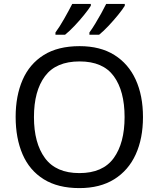

<svg xmlns="http://www.w3.org/2000/svg" viewBox="-20 -964 821 994"><path d="M720.2 -357.9Q720.2 -247.1 682.6 -164.6Q645 -82 571.5 -36.1Q498 9.8 391.1 9.8Q279.8 9.8 206.3 -36.1Q132.8 -82 96.9 -165Q61 -248 61 -358.9Q61 -467.8 96.9 -550.3Q132.8 -632.8 206.3 -679Q279.8 -725.1 392.1 -725.1Q499 -725.1 572 -679.4Q645 -633.8 682.6 -551.5Q720.2 -469.2 720.2 -357.9ZM155.8 -357.9Q155.8 -223.1 212.9 -145.5Q270 -67.9 391.1 -67.9Q512.2 -67.9 568.6 -145.5Q625 -223.1 625 -357.9Q625 -493.2 569.1 -569.6Q513.2 -646 392.1 -646Q270 -646 212.9 -569.6Q155.8 -493.2 155.8 -357.9ZM626 -943.8V-934.1Q615.2 -916 592 -887.5Q568.8 -858.9 542 -830.3Q515.1 -801.8 493.2 -784.2H442.9V-795.9Q457 -814.9 472.9 -841.1Q488.8 -867.2 503.9 -894.5Q519 -921.9 529.8 -943.8ZM450.2 -943.8V-934.1Q439 -916 416 -887.5Q393.1 -858.9 366 -830.3Q338.9 -801.8 316.9 -784.2H267.1V-795.9Q288.1 -824.2 312.5 -867.2Q336.9 -910.2 354 -943.8Z"/></svg>

Font: Defago Noto Sans
Style: Regular
Weight: 400
Designer: John M. Durdin
Foundry: Lao IT Dev Co., Ltd.
Version: Version 1.000 2007 initial release